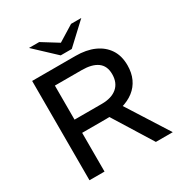

<svg xmlns="http://www.w3.org/2000/svg" viewBox="-201 -1028 1106 1172"><g transform="rotate(-30 352.0 -442.0)"><path d="M89 0V-700H394Q470 -700 525 -675.5Q580 -651 610.5 -605Q641 -559 641 -492Q641 -439 622 -398Q603 -357 567.5 -329.5Q532 -302 481 -287.5Q430 -273 365 -273H195V0ZM557 0 377 -290 478 -312 676 0ZM195 -366H387Q456 -366 494.5 -398.5Q533 -431 533 -492Q533 -550 494.5 -578Q456 -606 384 -606H195ZM318 -748 341 -804 469 -883H541L396 -748ZM318 -748 173 -884H245L374 -804L396 -748Z"/></g></svg>

Font: REM
Style: Regular
Weight: 400
Designer: Octavio Pardo
Foundry: Ashler Design
Version: Version 1.005;gftools[0.9.28]